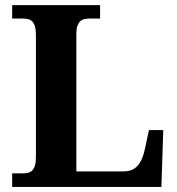

<svg xmlns="http://www.w3.org/2000/svg" viewBox="-20 -734 694 754"><path d="M27.8 0V-53.2H69.8Q81.1 -53.2 90.3 -55.4Q99.6 -57.6 106.4 -64.5Q113.3 -71.3 117.2 -84Q121.1 -96.7 121.1 -118.2V-596.2Q121.1 -617.7 117.2 -630.4Q113.3 -643.1 106.4 -649.9Q99.6 -656.7 90.3 -658.9Q81.1 -661.1 69.8 -661.1H27.8V-713.9H373V-661.1H331.1Q320.8 -661.1 311.3 -658.9Q301.8 -656.7 294.9 -650.4Q288.1 -644 283.9 -632.1Q279.8 -620.1 279.8 -600.1V-61H465.8Q501 -61 520.5 -83.3Q540 -105.5 548.8 -147.9L564.9 -223.1H621.1L613.8 0Z"/></svg>

Font: Sahl Naskh
Style: Bold
Weight: 700
Designer: Pascal Zoghbi
Version: Version 1.001